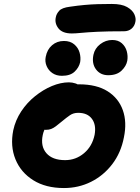

<svg xmlns="http://www.w3.org/2000/svg" viewBox="-20 -938 705 970"><path d="M303 12Q211 12 148 -27.5Q85 -67 58 -133.5Q31 -200 47 -280Q58 -331 87 -375Q116 -419 157 -452Q198 -485 242.5 -503.5Q287 -522 328 -522Q345 -522 361.5 -516.5Q378 -511 387.5 -499.5Q397 -488 393 -468Q385 -432 365 -405Q345 -378 298 -363Q274 -355 252.5 -339Q231 -323 216 -302Q201 -281 196 -256Q184 -199 214.5 -164Q245 -129 309 -129Q363 -129 404.5 -164Q446 -199 458 -257Q467 -307 444.5 -337.5Q422 -368 375 -368Q351 -368 333.5 -356Q316 -344 292 -324Q274 -309 262 -300Q250 -291 238.5 -286.5Q227 -282 211 -282Q193 -282 178 -300Q163 -318 171 -357Q177 -385 198.5 -413Q220 -441 250.5 -463Q281 -485 314.5 -498.5Q348 -512 379 -512Q468 -512 523.5 -477Q579 -442 600.5 -381.5Q622 -321 606 -244Q591 -166 547 -108.5Q503 -51 440 -19.5Q377 12 303 12ZM343 -769Q295 -769 275 -795Q255 -821 262 -851Q265 -868 279 -883.5Q293 -899 333 -904Q374 -910 407.5 -913Q441 -916 473.5 -917Q506 -918 545 -918Q595 -918 622 -902.5Q649 -887 658.5 -866.5Q668 -846 664 -828Q660 -806 644.5 -793Q629 -780 606 -780Q524 -780 472.5 -777.5Q421 -775 391 -772Q361 -769 343 -769ZM293 -555Q265 -555 245 -568.5Q225 -582 215.5 -604.5Q206 -627 211 -651Q218 -688 243 -709.5Q268 -731 303 -731Q335 -731 355 -714Q375 -697 382 -672.5Q389 -648 385 -624Q379 -597 357 -576Q335 -555 293 -555ZM527 -558Q487 -558 465 -587.5Q443 -617 452 -661Q459 -694 486.5 -715Q514 -736 547 -736Q577 -736 595.5 -719.5Q614 -703 620.5 -679Q627 -655 623 -631Q618 -604 594 -581Q570 -558 527 -558Z"/></svg>

Font: Shantell Sans
Style: Bold Italic
Weight: 700
Italic angle: -11°
Designer: Stephen Nixon, Anya Danilova, Shantell Martin
Foundry: Arrow Type
Version: Version 1.011;[c5ecc13dd]